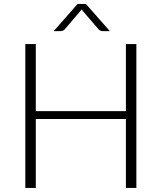

<svg xmlns="http://www.w3.org/2000/svg" viewBox="-20 -924 795 944"><path d="M650.5 -707.5V0H599V-339H156V0H104.5V-707.5H156V-377.5H599V-707.5ZM520 -771H484.5Q480.5 -771 475.5 -772.5Q470.5 -774 465 -779.5L385 -872.5Q382.5 -875.5 381.5 -878L377.5 -872.5L298 -779.5Q292.5 -774 287.2 -772.5Q282 -771 278 -771H244L361.5 -904.5H402.5Z"/></svg>

Font: Lato 2
Style: Regular
Weight: 300
Designer: Lukasz Dziedzic with Adam Twardoch and Botio Nikoltchev
Foundry: tyPoland Lukasz Dziedzic
Version: Version 2.015; 2015-08-06; http://www.latofonts.com/